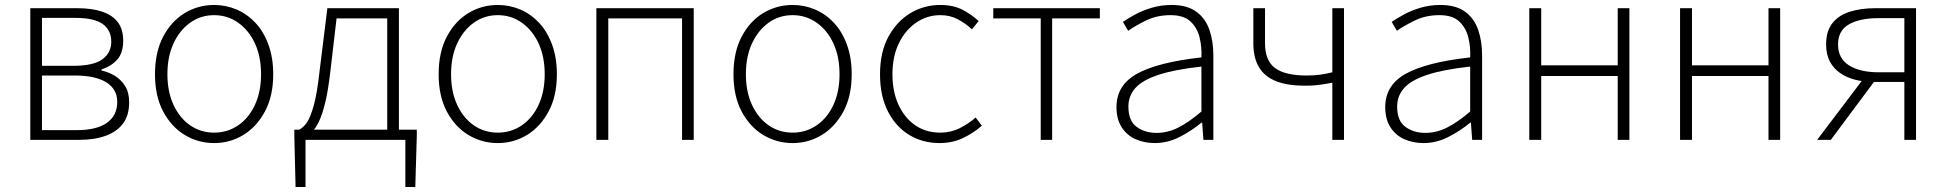

<svg xmlns="http://www.w3.org/2000/svg" viewBox="-20 -563 7836 773"><path d="M102 0V-530H292Q350 -530 391.5 -516Q433 -502 454.5 -473.5Q476 -445 476 -399Q476 -349 451 -322Q426 -295 389 -284V-279Q417 -273 442 -258Q467 -243 483.5 -217Q500 -191 500 -151Q500 -99 475.5 -66Q451 -33 406 -16.5Q361 0 299 0ZM149 -298H274Q357 -298 392.5 -324.5Q428 -351 428 -395Q428 -441 394 -466Q360 -491 283 -491H149ZM149 -39H288Q369 -39 410.5 -68.5Q452 -98 452 -153Q452 -204 408 -231.5Q364 -259 280 -259H149Z M842 13Q778 13 724 -19.5Q670 -52 637 -114Q604 -176 604 -264Q604 -353 637 -415.5Q670 -478 724 -510.5Q778 -543 842 -543Q890 -543 933 -524.5Q976 -506 1009 -470.5Q1042 -435 1061 -382.5Q1080 -330 1080 -264Q1080 -176 1046.5 -114Q1013 -52 959.5 -19.5Q906 13 842 13ZM842 -29Q896 -29 939 -58.5Q982 -88 1006.5 -141Q1031 -194 1031 -264Q1031 -335 1006.5 -388Q982 -441 939 -471.5Q896 -502 842 -502Q788 -502 745.5 -471.5Q703 -441 678.5 -388Q654 -335 654 -264Q654 -194 678.5 -141Q703 -88 745.5 -58.5Q788 -29 842 -29Z M1210 0V190H1170L1165 -14V-41H1658V-14L1652 190H1612V0ZM1539 -15V-489H1335L1310 -275Q1301 -197 1289 -148.5Q1277 -100 1263.5 -72.5Q1250 -45 1236 -32.5Q1222 -20 1211 -13L1185 -41Q1202 -50 1216 -70.5Q1230 -91 1243.5 -139.5Q1257 -188 1267 -280L1298 -530H1586V-15Z M1984 13Q1920 13 1866 -19.5Q1812 -52 1779 -114Q1746 -176 1746 -264Q1746 -353 1779 -415.5Q1812 -478 1866 -510.5Q1920 -543 1984 -543Q2032 -543 2075 -524.5Q2118 -506 2151 -470.5Q2184 -435 2203 -382.5Q2222 -330 2222 -264Q2222 -176 2188.5 -114Q2155 -52 2101.5 -19.5Q2048 13 1984 13ZM1984 -29Q2038 -29 2081 -58.5Q2124 -88 2148.5 -141Q2173 -194 2173 -264Q2173 -335 2148.5 -388Q2124 -441 2081 -471.5Q2038 -502 1984 -502Q1930 -502 1887.5 -471.5Q1845 -441 1820.5 -388Q1796 -335 1796 -264Q1796 -194 1820.5 -141Q1845 -88 1887.5 -58.5Q1930 -29 1984 -29Z M2381 0V-530H2773V0H2726V-489H2429V0Z M3171 13Q3107 13 3053 -19.5Q2999 -52 2966 -114Q2933 -176 2933 -264Q2933 -353 2966 -415.5Q2999 -478 3053 -510.5Q3107 -543 3171 -543Q3219 -543 3262 -524.5Q3305 -506 3338 -470.5Q3371 -435 3390 -382.5Q3409 -330 3409 -264Q3409 -176 3375.5 -114Q3342 -52 3288.5 -19.5Q3235 13 3171 13ZM3171 -29Q3225 -29 3268 -58.5Q3311 -88 3335.5 -141Q3360 -194 3360 -264Q3360 -335 3335.5 -388Q3311 -441 3268 -471.5Q3225 -502 3171 -502Q3117 -502 3074.5 -471.5Q3032 -441 3007.5 -388Q2983 -335 2983 -264Q2983 -194 3007.5 -141Q3032 -88 3074.5 -58.5Q3117 -29 3171 -29Z M3763 13Q3695 13 3641 -19.5Q3587 -52 3555 -114Q3523 -176 3523 -264Q3523 -353 3557 -415.5Q3591 -478 3646 -510.5Q3701 -543 3765 -543Q3819 -543 3856.5 -523Q3894 -503 3920 -478L3893 -445Q3867 -469 3836 -485.5Q3805 -502 3766 -502Q3712 -502 3668 -471.5Q3624 -441 3598.5 -388Q3573 -335 3573 -264Q3573 -194 3597.5 -141Q3622 -88 3665 -58.5Q3708 -29 3766 -29Q3808 -29 3844 -47Q3880 -65 3908 -90L3933 -57Q3899 -27 3856.5 -7Q3814 13 3763 13Z M4170 0V-489H3979V-530H4408V-489H4216V0Z M4629 13Q4587 13 4552 -2.5Q4517 -18 4496 -50.5Q4475 -83 4475 -132Q4475 -220 4557.5 -266Q4640 -312 4817 -332Q4819 -374 4809.5 -412.5Q4800 -451 4773 -476.5Q4746 -502 4693 -502Q4638 -502 4594 -480.5Q4550 -459 4522 -439L4501 -475Q4520 -488 4549 -504Q4578 -520 4616 -531.5Q4654 -543 4697 -543Q4760 -543 4797 -515.5Q4834 -488 4849.5 -442Q4865 -396 4865 -340V0H4825L4820 -69H4817Q4777 -36 4729 -11.5Q4681 13 4629 13ZM4636 -28Q4682 -28 4725 -50Q4768 -72 4817 -114V-295Q4708 -283 4643.5 -261.5Q4579 -240 4551 -208.5Q4523 -177 4523 -134Q4523 -76 4556.5 -52Q4590 -28 4636 -28Z M5344 0V-230Q5323 -226 5307 -223.5Q5291 -221 5274.5 -219.5Q5258 -218 5233 -218Q5164 -218 5118 -236Q5072 -254 5049 -292Q5026 -330 5026 -389V-530H5073V-389Q5073 -319 5113.5 -289Q5154 -259 5241 -259Q5269 -259 5292.5 -262Q5316 -265 5344 -272V-530H5391V0Z M5711 13Q5669 13 5634 -2.5Q5599 -18 5578 -50.5Q5557 -83 5557 -132Q5557 -220 5639.5 -266Q5722 -312 5899 -332Q5901 -374 5891.5 -412.5Q5882 -451 5855 -476.5Q5828 -502 5775 -502Q5720 -502 5676 -480.5Q5632 -459 5604 -439L5583 -475Q5602 -488 5631 -504Q5660 -520 5698 -531.5Q5736 -543 5779 -543Q5842 -543 5879 -515.5Q5916 -488 5931.5 -442Q5947 -396 5947 -340V0H5907L5902 -69H5899Q5859 -36 5811 -11.5Q5763 13 5711 13ZM5718 -28Q5764 -28 5807 -50Q5850 -72 5899 -114V-295Q5790 -283 5725.5 -261.5Q5661 -240 5633 -208.5Q5605 -177 5605 -134Q5605 -76 5638.5 -52Q5672 -28 5718 -28Z M6137 0V-530H6185V-300H6493V-530H6540V0H6493V-257H6185V0Z M6744 0V-530H6792V-300H7100V-530H7147V0H7100V-257H6792V0Z M7647 0V-233H7525Q7486 -233 7451 -241.5Q7416 -250 7389 -268.5Q7362 -287 7347 -315.5Q7332 -344 7332 -384Q7332 -438 7357.5 -470Q7383 -502 7428 -516Q7473 -530 7530 -530H7694V0ZM7543 -272H7647V-490H7543Q7468 -490 7424 -465Q7380 -440 7380 -384Q7380 -328 7424 -300Q7468 -272 7543 -272ZM7296 0 7489 -255 7529 -239 7351 0Z"/></svg>

Font: Noto Sans KR ExtraLight
Style: Regular
Weight: 250
Designer: Ryoko NISHIZUKA  (kana, bopomofo & ideographs); Paul D. Hunt (Latin, Greek & Cyrillic); Sandoll Communications , Soo-you
Foundry: Adobe
Version: Version 2.004-H2;hotconv 1.0.118;makeotfexe 2.5.65603